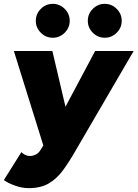

<svg xmlns="http://www.w3.org/2000/svg" viewBox="-30 -765 714 997"><path d="M119 212Q84 212 47 198.5Q10 185 -10 170L81 25Q101 45 125 45Q141 45 156.5 37Q172 29 183 10L267 -130L464 -500H664L362 18Q330 74 298 118Q266 162 224 187Q182 212 119 212ZM198 0 42 -500H242L329 -130L368 0ZM244 -569Q208 -569 182 -595Q156 -621 156 -657Q156 -693 182 -719Q208 -745 244 -745Q280 -745 306 -719Q332 -693 332 -657Q332 -621 306 -595Q280 -569 244 -569ZM514 -569Q478 -569 452 -595Q426 -621 426 -657Q426 -693 452 -719Q478 -745 514 -745Q550 -745 576 -719Q602 -693 602 -657Q602 -621 576 -595Q550 -569 514 -569Z"/></svg>

Font: Figtree Light Black
Style: Italic
Weight: 900
Italic angle: -9.5°
Version: Version 2.000